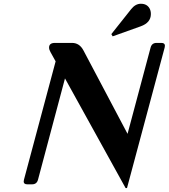

<svg xmlns="http://www.w3.org/2000/svg" viewBox="-20 -961 880 1001"><path d="M122.6 0Q103.5 0 103.5 -14.6Q103.5 -19 105 -24.4L270 -641.1L243.7 -688.5Q235.8 -702.1 235.8 -712.9Q235.8 -737.3 266.6 -737.3H355.5Q394.5 -737.3 415 -698.2L645 -263.2L765.1 -712.9Q771.5 -737.3 796.4 -737.3H820.8Q839.8 -737.3 839.8 -722.7Q839.8 -718.3 838.4 -712.9L642.1 19.5H634.8L318.8 -552.2L178.2 -24.4Q171.9 0 147 0ZM714.4 -941.4Q746.1 -941.4 759.8 -917Q766.6 -904.8 766.6 -887.7Q766.6 -842.8 713.4 -823.7L567.4 -771.5L560.5 -783.2L663.6 -913.1Q686 -941.4 714.4 -941.4Z"/></svg>

Font: Cursive Sans
Style: Bold
Weight: 700
Italic angle: -15°
Designer: Wojciech Kalinowski "wmk69" (wmk69@o2.pl)
Foundry: Wojciech Kalinowski "wmk69" (wmk69@o2.pl)
Version: Wersja 3.1.0; 2022-02-18